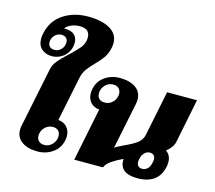

<svg xmlns="http://www.w3.org/2000/svg" viewBox="-121 -1030 1331 1191"><g transform="rotate(15 544.5 -435.0)"><path d="M76 -92Q76 -105 79 -120L157 -500Q163 -532 186 -559.5Q209 -587 250 -624Q289 -661 308 -683.5Q327 -706 332 -732Q334 -740 334 -753Q334 -782 316.5 -795.5Q299 -809 270 -809Q240 -809 214.5 -798Q189 -787 177 -770H181Q225 -770 244.5 -751Q264 -732 264 -701Q264 -666 247 -639Q230 -612 203 -598Q176 -584 147 -584Q109 -584 82.5 -606.5Q56 -629 56 -673Q56 -690 60 -706Q77 -790 144.5 -835Q212 -880 304 -880Q392 -880 444.5 -849.5Q497 -819 497 -760Q497 -746 494 -731Q486 -692 467.5 -665.5Q449 -639 417 -607Q387 -576 371.5 -554Q356 -532 349 -500L290 -212Q325 -210 346 -186.5Q367 -163 367 -127Q367 -115 364 -101Q354 -50 311.5 -20Q269 10 214 10Q152 10 114 -16.5Q76 -43 76 -92ZM214 -690Q214 -707 203 -717.5Q192 -728 174 -728Q151 -728 134.5 -713.5Q118 -699 113 -677Q112 -673 112 -665Q112 -647 123 -636.5Q134 -626 154 -626Q179 -626 196.5 -645Q214 -664 214 -690ZM317 -115Q317 -136 305 -149Q293 -162 270 -162Q239 -162 217.5 -139.5Q196 -117 196 -87Q196 -66 209 -53Q222 -40 245 -40Q275 -40 296 -62.5Q317 -85 317 -115Z M984 -202Q1017 -180 1017 -134Q1017 -121 1014 -106Q1003 -50 963.5 -20Q924 10 856 10Q743 10 743 -75V-84Q699 -63 671 -43.5Q643 -24 633 0H449L518 -341Q483 -343 462 -366.5Q441 -390 441 -426Q441 -439 444 -452Q454 -504 496 -533.5Q538 -563 593 -563Q656 -563 694 -536.5Q732 -510 732 -460Q732 -448 729 -433L668 -135Q682 -146 729 -168Q776 -189 803.5 -209.5Q831 -230 838 -263L897 -553H1089L1032 -270Q1024 -234 984 -202ZM612 -466Q612 -487 599 -500Q586 -513 563 -513Q533 -513 511.5 -490.5Q490 -468 490 -437Q490 -416 503 -403.5Q516 -391 538 -391Q566 -391 585.5 -408Q605 -425 611 -452Q612 -457 612 -466ZM926 -128Q926 -146 916.5 -155Q907 -164 891 -164Q873 -164 858 -149.5Q843 -135 837 -108Q835 -96 835 -92Q835 -73 844.5 -63.5Q854 -54 869 -54Q889 -54 903.5 -67.5Q918 -81 923 -108Q926 -119 926 -128Z"/></g></svg>

Font: Taviraj Black
Style: Italic
Weight: 900
Italic angle: -12°
Designer: Katatrad Team
Foundry: CadsonDemak
Version: Version 1.001